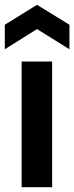

<svg xmlns="http://www.w3.org/2000/svg" viewBox="-22 -779 309 799"><path d="M68 0V-523H195V0ZM-2 -574V-676L132 -759L267 -676V-574L132 -658Z"/></svg>

Font: Bricolage Grotesque 20pt SemiBold
Style: Regular
Weight: 600
Version: Version 1.001;gftools[0.9.33.dev8+g029e19f]